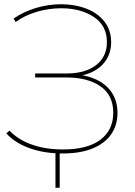

<svg xmlns="http://www.w3.org/2000/svg" viewBox="-20 -722 638 907"><path d="M10 -92 25 -105Q64 -63 129 -39.5Q194 -16 277 -16Q394 -16 454.5 -62Q515 -108 515 -189Q515 -272 455 -314Q395 -356 294 -356H146V-375H295Q383 -375 434 -414.5Q485 -454 485 -523Q485 -601 423 -642Q361 -683 269 -683Q210 -683 153 -666Q96 -649 54 -618L44 -634Q91 -667 150 -684.5Q209 -702 269 -702Q333 -702 387 -681.5Q441 -661 473 -620.5Q505 -580 505 -523Q505 -474 480.5 -437Q456 -400 410 -379.5Q364 -359 300 -359L304 -372Q371 -372 423.5 -351Q476 -330 505.5 -288.5Q535 -247 535 -188Q535 -131 505.5 -88Q476 -45 418 -21Q360 3 276 3Q189 3 119.5 -22Q50 -47 10 -92ZM242 -10H262V165H242Z"/></svg>

Font: iiserrat Thin
Style: Regular
Weight: 100
Designer: Akira Ohta
Foundry: Akira Ohta
Version: Version 1.200;Glyphs 3.3.1 (3343)